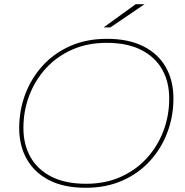

<svg xmlns="http://www.w3.org/2000/svg" viewBox="-20 -887 876 910"><path d="M386 3Q284 3 214 -32.5Q144 -68 107.5 -132Q71 -196 71 -280Q71 -364 99.5 -440Q128 -516 182 -575.5Q236 -635 313 -669Q390 -703 487 -703Q589 -703 659.5 -667.5Q730 -632 766 -568.5Q802 -505 802 -420Q802 -336 773.5 -260Q745 -184 691 -124.5Q637 -65 560 -31Q483 3 386 3ZM388 -16Q478 -16 550.5 -48Q623 -80 674.5 -136Q726 -192 754 -265Q782 -338 782 -420Q782 -499 748.5 -558Q715 -617 649 -650.5Q583 -684 485 -684Q395 -684 322.5 -652Q250 -620 198.5 -564Q147 -508 119 -435Q91 -362 91 -280Q91 -202 124.5 -142.5Q158 -83 224 -49.5Q290 -16 388 -16ZM471 -757 623 -867H665L503 -757Z"/></svg>

Font: Montserrat Thin Thin
Style: Italic
Weight: 250
Italic angle: -11.3°
Version: Version 9.000